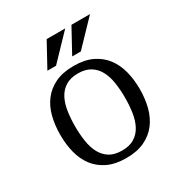

<svg xmlns="http://www.w3.org/2000/svg" viewBox="-170 -841 924 976"><g transform="rotate(-30 292.0 -352.5)"><path d="M58.6 -259.3Q58.6 -315.4 71 -364.5Q83.5 -413.6 111.3 -450.2Q139.2 -486.8 183.6 -508.1Q228 -529.3 292 -529.3Q355.5 -529.3 399.9 -508.1Q444.3 -486.8 472.2 -450.2Q500 -413.6 512.7 -364.5Q525.4 -315.4 525.4 -259.3Q525.4 -203.1 512.7 -154.1Q500 -105 472.2 -68.4Q444.3 -31.7 399.9 -10.5Q355.5 10.7 292 10.7Q228 10.7 183.6 -10.5Q139.2 -31.7 111.3 -68.4Q83.5 -105 71 -154.1Q58.6 -203.1 58.6 -259.3ZM145.5 -259.3Q145.5 -212.4 151.9 -171.1Q158.2 -129.9 174.6 -99.4Q190.9 -68.8 219.2 -51Q247.6 -33.2 292 -33.2Q336.4 -33.2 364.7 -51Q393.1 -68.8 409.4 -99.4Q425.8 -129.9 432.1 -171.1Q438.5 -212.4 438.5 -259.3Q438.5 -306.2 432.1 -347.4Q425.8 -388.7 409.4 -419.2Q393.1 -449.7 364.5 -467.5Q335.9 -485.4 292 -485.4Q248 -485.4 219.5 -467.5Q190.9 -449.7 174.6 -419.2Q158.2 -388.7 151.9 -347.4Q145.5 -306.2 145.5 -259.3ZM242.2 -715.8H351.1L215.8 -574.7H165ZM387.7 -715.8H496.6L361.3 -574.7H310.5Z"/></g></svg>

Font: Arian AMU Serif
Style: Regular
Weight: 400
Designer: Ruben Hakobyan (Tarumian)
Foundry: Ruben Hakobyan (Tarumian)
Version: Version 1.002